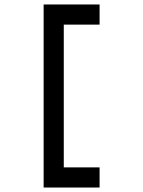

<svg xmlns="http://www.w3.org/2000/svg" viewBox="-20 -736 640 858"><path d="M425 -626H265V12H425V102H175V-716H425Z"/></svg>

Font: Fliege Mono Thin
Style: Regular
Weight: 100
Version: Version 0.020;Glyphs 3.3 (3306)